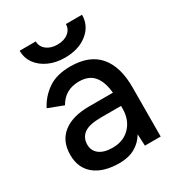

<svg xmlns="http://www.w3.org/2000/svg" viewBox="-171 -808 856 928"><g transform="rotate(-30 257.0 -344.0)"><path d="M226 12Q137 12 87.5 -28Q38 -68 38 -141Q38 -218 89.5 -258.5Q141 -299 233 -299H367Q361 -362 333.5 -395Q306 -428 251 -428Q173 -428 136 -362L52 -394Q78 -445 126 -478.5Q174 -512 251 -512Q358 -512 410.5 -450Q463 -388 462 -272L461 0H373L370 -65Q348 -28 312 -8Q276 12 226 12ZM234 -69Q295 -69 332 -108Q369 -147 369 -209V-224H259Q190 -224 162 -202.5Q134 -181 134 -143Q134 -109 160 -89Q186 -69 234 -69ZM252 -561Q202 -561 162.5 -579Q123 -597 100.5 -628Q78 -659 78 -700H168Q168 -671 191.5 -652.5Q215 -634 252 -634Q289 -634 312.5 -652.5Q336 -671 336 -700H426Q426 -639 377.5 -600Q329 -561 252 -561Z"/></g></svg>

Font: Figtree Medium
Style: Regular
Weight: 500
Designer: Erik Kennedy
Foundry: Erik Kennedy
Version: Version 2.001; ttfautohint (v1.8.4.7-5d5b);gftools[0.9.27]